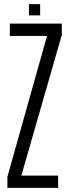

<svg xmlns="http://www.w3.org/2000/svg" viewBox="-20 -915 338 935"><path d="M16 0V-54L209 -740H28V-800H281V-745L84 -60H263V0ZM121 -840V-895H175.5V-840Z"/></svg>

Font: Big Shoulders Display Thin
Style: Regular
Weight: 400
Version: Version 2.002